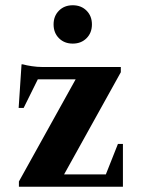

<svg xmlns="http://www.w3.org/2000/svg" viewBox="-20 -711 542 731"><path d="M52 0V-20L268 -409H124L70 -300H51L62 -466H67Q81 -462 101.5 -459Q122 -456 139 -456H440V-436L224 -47H383L429 -163H448V0ZM257 -545Q225 -545 204.5 -565.5Q184 -586 184 -618Q184 -650 204.5 -670.5Q225 -691 257 -691Q289 -691 309.5 -670.5Q330 -650 330 -618Q330 -586 309.5 -565.5Q289 -545 257 -545Z"/></svg>

Font: Spectral
Style: Bold
Weight: 700
Designer: Jean-Baptiste Levee
Foundry: Production Type
Version: Version 2.001